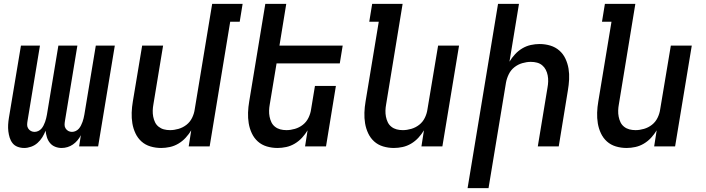

<svg xmlns="http://www.w3.org/2000/svg" viewBox="-20 -755 3640 990"><path d="M105 8Q87 8 71 2Q55 -4 45 -16.5Q35 -29 30 -45Q25 -61 23 -78Q21 -95 22 -112.5Q23 -130 26 -148L88 -520H186L122 -132Q120 -121 120 -111Q120 -101 125.5 -92.5Q131 -84 139.5 -79.5Q148 -75 158 -75Q168 -75 177.5 -79.5Q187 -84 193.5 -91.5Q200 -99 204.5 -108Q209 -117 212.5 -126.5Q216 -136 218 -145Q220 -154 222 -164L281 -520H379L315 -132Q313 -121 313 -111Q313 -101 318.5 -92.5Q324 -84 332.5 -79.5Q341 -75 351 -75Q361 -75 370.5 -79.5Q380 -84 386.5 -91.5Q393 -99 397.5 -108Q402 -117 405.5 -126.5Q409 -136 411 -145Q413 -154 415 -164L474 -520H572L486 0H388L397 -58Q390 -44 379.5 -31.5Q369 -19 356 -10Q343 -1 328 3.5Q313 8 298 8Q280 8 264 1.5Q248 -5 237.5 -18Q227 -31 222 -47Q217 -63 215 -81Q208 -63 198 -47Q188 -31 173.5 -18Q159 -5 140.5 1.5Q122 8 105 8Z M811 8Q782 8 755.5 0Q729 -8 709.5 -25.5Q690 -43 678.5 -67.5Q667 -92 662.5 -119Q658 -146 659 -174.5Q660 -203 665 -232L713 -520H821L771 -217Q768 -201 767.5 -185Q767 -169 770 -153.5Q773 -138 779.5 -124.5Q786 -111 798 -101.5Q810 -92 825 -88Q840 -84 857 -84Q878 -84 900.5 -90.5Q923 -97 941.5 -111.5Q960 -126 970.5 -147.5Q981 -169 984 -191L1074 -735H1231L1216 -643H1167L1061 0H953L966 -83Q954 -63 937.5 -45Q921 -27 900 -14.5Q879 -2 856 3Q833 8 811 8Z M1411 8Q1382 8 1355.5 0Q1329 -8 1309.5 -25.5Q1290 -43 1278.5 -67.5Q1267 -92 1262.5 -119Q1258 -146 1259 -174.5Q1260 -203 1265 -232L1348 -735H1456L1421 -520H1747L1732 -428H1406L1371 -217Q1368 -201 1367.5 -185Q1367 -169 1370 -153.5Q1373 -138 1379.5 -124.5Q1386 -111 1398 -101.5Q1410 -92 1425 -88Q1440 -84 1457 -84Q1478 -84 1500.5 -90.5Q1523 -97 1541.5 -111.5Q1560 -126 1570.5 -147.5Q1581 -169 1584 -191L1604 -312H1712L1661 0H1553L1566 -83Q1554 -63 1537.5 -45Q1521 -27 1500 -14.5Q1479 -2 1456 3Q1433 8 1411 8Z M2011 8Q1982 8 1955.5 0Q1929 -8 1909.5 -25.5Q1890 -43 1878.5 -67.5Q1867 -92 1862.5 -119Q1858 -146 1859 -174.5Q1860 -203 1865 -232L1933 -643H1884L1899 -735H2056L1971 -217Q1968 -201 1967.5 -185Q1967 -169 1970 -153.5Q1973 -138 1979.5 -124.5Q1986 -111 1998 -101.5Q2010 -92 2025 -88Q2040 -84 2057 -84Q2078 -84 2100.5 -90.5Q2123 -97 2141.5 -111.5Q2160 -126 2170.5 -147.5Q2181 -169 2184 -191L2239 -520H2347L2261 0H2153L2166 -83Q2154 -63 2137.5 -45Q2121 -27 2100 -14.5Q2079 -2 2056 3Q2033 8 2011 8Z M2391 215 2548 -735H2656L2607 -437Q2619 -457 2635.5 -475Q2652 -493 2673 -505.5Q2694 -518 2717 -523Q2740 -528 2762 -528Q2791 -528 2817.5 -520Q2844 -512 2864 -494.5Q2884 -477 2895.5 -452.5Q2907 -428 2911.5 -401Q2916 -374 2914.5 -345.5Q2913 -317 2908 -288L2861 0H2753L2803 -303Q2806 -319 2806.5 -335Q2807 -351 2804 -366.5Q2801 -382 2794 -395.5Q2787 -409 2775.5 -418.5Q2764 -428 2749 -432Q2734 -436 2717 -436Q2696 -436 2673.5 -429.5Q2651 -423 2632.5 -408.5Q2614 -394 2603.5 -372.5Q2593 -351 2589 -329L2499 215Z M3211 8Q3182 8 3155.5 0Q3129 -8 3109.5 -25.5Q3090 -43 3078.5 -67.5Q3067 -92 3062.5 -119Q3058 -146 3059 -174.5Q3060 -203 3065 -232L3133 -643H3084L3099 -735H3256L3171 -217Q3168 -201 3167.5 -185Q3167 -169 3170 -153.5Q3173 -138 3179.5 -124.5Q3186 -111 3198 -101.5Q3210 -92 3225 -88Q3240 -84 3257 -84Q3278 -84 3300.5 -90.5Q3323 -97 3341.5 -111.5Q3360 -126 3370.5 -147.5Q3381 -169 3384 -191L3439 -520H3547L3461 0H3353L3366 -83Q3354 -63 3337.5 -45Q3321 -27 3300 -14.5Q3279 -2 3256 3Q3233 8 3211 8Z"/></svg>

Font: Iosevka SmBd Ex Obl
Style: Regular
Weight: 600
Width: 7
Italic angle: -9°
Monospace: yes
Designer: Belleve Invis
Foundry: Belleve Invis
Version: Version 32.5.0; ttfautohint (v1.8.4)